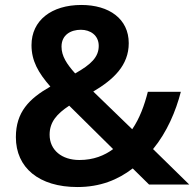

<svg xmlns="http://www.w3.org/2000/svg" viewBox="-20 -744 784 774"><path d="M308 -724C188 -724 107 -662 107 -562C107 -499 134 -451 183 -395C97 -346 44 -292 44 -191C44 -68 137 10 292 10C384 10 455 -19 515 -65L581 0H743L597 -143C653 -211 689 -296 709 -374H576C562 -319 543 -267 513 -223L356 -375C437 -423 499 -480 499 -570C499 -668 420 -724 308 -724ZM306 -624C344 -624 378 -602 378 -559C378 -514 347 -484 283 -448C249 -486 228 -518 228 -556C228 -604 266 -624 306 -624ZM259 -318 436 -143C401 -117 357 -99 300 -99C229 -99 180 -139 180 -201C180 -252 209 -285 259 -318Z"/></svg>

Font: Noto Sans Thaana SemiBold
Style: Regular
Weight: 600
Designer: David Williams
Foundry: Google Inc.
Version: Version 3.001